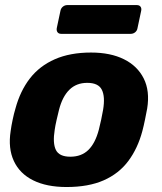

<svg xmlns="http://www.w3.org/2000/svg" viewBox="-20 -741 649 771"><path d="M247.4 10Q167.1 10 113.1 -16.9Q59.1 -43.8 35.6 -94.5Q12 -145.3 22.8 -214.9Q25.4 -234.9 30.8 -260.3Q36.1 -285.8 42 -305.1Q61.1 -375.7 100 -426Q138.9 -476.2 200.2 -503.1Q261.5 -530 345.4 -530Q423.6 -530 477.7 -503.1Q531.9 -476.2 557.1 -426Q582.4 -375.7 571 -305.1Q567.4 -285.8 562.2 -260.3Q557 -234.9 551.7 -214.9Q533.2 -145.3 495.3 -94.5Q457.4 -43.8 396.4 -16.9Q335.4 10 247.4 10ZM262.4 -111.7Q307.1 -111.7 334.9 -138.9Q362.6 -166.1 376.8 -219.9Q380.8 -234.9 386.2 -260Q391.6 -285.1 394 -300.1Q402.8 -353 388.9 -380.6Q375.1 -408.3 330.4 -408.3Q286.6 -408.3 258.6 -380.6Q230.5 -353 217 -300.1Q213 -285.1 207.4 -260Q201.7 -234.9 199.7 -219.9Q191 -166.1 204.4 -138.9Q217.9 -111.7 262.4 -111.7ZM225.9 -605.1Q215.9 -605.1 211.1 -611.4Q206.3 -617.8 207.9 -627.8L222.8 -698Q224.8 -708 232.6 -714.3Q240.4 -720.6 250.4 -720.6H529.4Q539.4 -720.6 544.2 -714.3Q549 -708 547 -698L532.1 -627.8Q530.5 -617.8 522.7 -611.4Q514.9 -605.1 504.9 -605.1Z"/></svg>

Font: Rubik Light
Style: Italic
Weight: 300
Italic angle: -12°
Designer: Hubert and Fischer
Foundry: Hubert and Fischer
Version: Version 2.300;gftools[0.9.30]